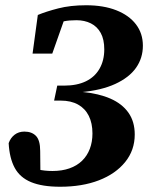

<svg xmlns="http://www.w3.org/2000/svg" viewBox="-20 -694 574 731"><path d="M209 17Q141 17 98.5 -0.5Q56 -18 36 -55Q16 -92 13 -149Q20 -169 35.5 -181Q51 -193 73 -193Q101 -193 117 -176.5Q133 -160 133 -119L134 -17L78 -65Q99 -55 124 -49Q149 -43 180 -43Q216 -43 244.5 -53Q273 -63 292.5 -82Q312 -101 322 -127.5Q332 -154 332 -186Q332 -225 318 -253Q304 -281 277 -296Q250 -311 211 -311H186L198 -368H224Q273 -368 307 -384.5Q341 -401 359 -432.5Q377 -464 377 -506Q377 -544 363.5 -568.5Q350 -593 326 -605Q302 -617 271 -617Q243 -617 224 -613Q205 -609 187 -601L191 -636L233 -643L179 -490H104L124 -637Q155 -650 201.5 -662Q248 -674 308 -674Q374 -674 422.5 -655Q471 -636 497.5 -601.5Q524 -567 524 -520Q524 -473 498 -436Q472 -399 419 -374.5Q366 -350 287 -343L293 -344Q356 -338 400.5 -318.5Q445 -299 469 -265Q493 -231 493 -182Q493 -122 456.5 -77Q420 -32 356.5 -7.5Q293 17 209 17Z"/></svg>

Font: Source Serif 4
Style: Bold Italic
Weight: 700
Italic angle: -12°
Designer: Frank Grießhammer
Foundry: Adobe Systems Incorporated
Version: Version 4.004;hotconv 1.0.116;makeotfexe 2.5.65601